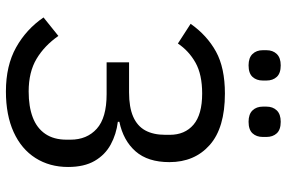

<svg xmlns="http://www.w3.org/2000/svg" viewBox="-176 -758 946 633"><g transform="rotate(90 296.5 -441.0)"><path d="M281 12Q196 12 136 -21.5Q76 -55 37 -112L98 -161Q130 -115 173.5 -89Q217 -63 281 -63Q331 -63 366.5 -76.5Q402 -90 421 -118Q440 -146 440 -188V-201Q440 -255 404 -287.5Q368 -320 290 -320H185V-394H284Q333 -394 364 -407.5Q395 -421 409.5 -447.5Q424 -474 424 -514V-528Q424 -578 390.5 -606.5Q357 -635 288 -635Q225 -635 186 -613Q147 -591 123 -555L58 -597Q96 -651 149.5 -680.5Q203 -710 288 -710Q401 -710 457.5 -660Q514 -610 514 -527Q514 -456 478.5 -415.5Q443 -375 381 -362V-357Q422 -352 456 -333.5Q490 -315 510 -280.5Q530 -246 530 -193Q530 -132 500.5 -85.5Q471 -39 415 -13.5Q359 12 281 12ZM195 -788Q170 -788 157.5 -801Q145 -814 145 -835V-847Q145 -868 157.5 -881Q170 -894 195 -894Q221 -894 233 -881Q245 -868 245 -847V-835Q245 -814 233 -801Q221 -788 195 -788ZM381 -788Q356 -788 343.5 -801Q331 -814 331 -835V-847Q331 -868 343.5 -881Q356 -894 381 -894Q407 -894 419 -881Q431 -868 431 -847V-835Q431 -814 419 -801Q407 -788 381 -788Z"/></g></svg>

Font: IBM Plex Sans Var
Style: Regular
Weight: 400
Designer: Mike Abbink, Paul van der Laan, Pieter van Rosmalen
Foundry: Bold Monday
Version: Version 3.000